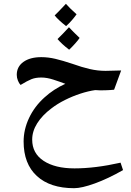

<svg xmlns="http://www.w3.org/2000/svg" viewBox="-20 -835 689 1008"><path d="M369 153Q243 153 173.5 89Q104 25 104 -92Q104 -155 132.5 -215.5Q161 -276 213 -323Q237 -345 264.5 -363Q292 -381 323 -395Q294 -406 260 -417Q226 -428 197 -428Q167 -428 145.5 -419.5Q124 -411 88 -389Q80 -397 74 -412Q68 -427 68 -442Q68 -485 103 -510Q138 -535 197 -535Q233 -535 271 -526Q309 -517 360 -500Q410 -482 451.5 -472.5Q493 -463 534 -463L616 -465L579 -364Q562 -362 531.5 -361Q501 -360 480 -362Q444 -357 402.5 -343.5Q361 -330 321 -310Q281 -290 250 -266Q202 -230 175.5 -188Q149 -146 149 -102Q149 -30 209 9.5Q269 49 371 49Q480 49 613 19L626 58Q547 103 478 128Q409 153 369 153ZM327 -698Q286 -730 267 -754Q286 -772 326 -815Q345 -793 382 -760Q373 -747 358 -729.5Q343 -712 327 -698ZM343 -574Q304 -604 282 -630Q296 -643 310.5 -658.5Q325 -674 342 -692Q352 -681 366 -667Q380 -653 398 -636Q391 -625 375 -607Q359 -589 343 -574Z"/></svg>

Font: Noto Naskh Arabic UI Semi
Style: Bold
Weight: 700
Designer: Monotype Design Team, David Williams, Mohamad Dakak and Nizar Qandah
Foundry: Monotype Imaging Inc.
Version: Version 2.014; ttfautohint (v1.8.4.7-5d5b)